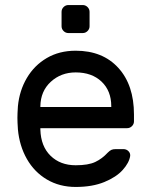

<svg xmlns="http://www.w3.org/2000/svg" viewBox="-20 -731 597 761"><path d="M511 -277V-250Q511 -239 503 -231Q495 -223 484 -223H140V-217Q142 -151 180.5 -113.5Q219 -76 280 -76Q330 -76 357.5 -89Q385 -102 407 -126Q415 -134 421.5 -137Q428 -140 439 -140H469Q481 -140 489 -132Q497 -124 496 -113Q492 -86 466.5 -57.5Q441 -29 393.5 -9.5Q346 10 280 10Q216 10 166 -19.5Q116 -49 86.5 -101Q57 -153 51 -218Q49 -248 49 -264Q49 -280 51 -310Q57 -372 86.5 -422Q116 -472 165.5 -501Q215 -530 280 -530Q387 -530 449 -462Q511 -394 511 -277ZM421 -307V-310Q421 -371 382.5 -407.5Q344 -444 280 -444Q222 -444 181.5 -407Q141 -370 140 -310V-307ZM308 -600H251Q240 -600 232 -608Q224 -616 224 -627V-684Q224 -695 232 -703Q240 -711 251 -711H308Q319 -711 327 -703Q335 -695 335 -684V-627Q335 -616 327 -608Q319 -600 308 -600Z"/></svg>

Font: Contemporary
Style: Regular
Weight: 400
Designer: Victor Tran
Foundry: Victor Tran
Version: Version 1.100